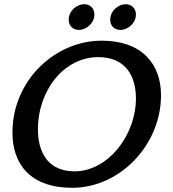

<svg xmlns="http://www.w3.org/2000/svg" viewBox="-20 -879 822 911"><path d="M39 -250C39 -101 123 12 323 12C549 12 744 -191 744 -427C744 -574 655 -686 462 -686C242 -686 39 -498 39 -250ZM160 -265C160 -452 285 -608 446 -608C580 -608 625 -513 625 -412C625 -237 492 -66 334 -66C202 -66 160 -164 160 -265ZM306 -785C306 -757 325 -737 355 -737C389 -737 428 -769 428 -810C428 -838 409 -859 380 -859C345 -859 306 -829 306 -785ZM503 -785C503 -757 522 -737 552 -737C586 -737 625 -769 625 -810C625 -838 606 -859 577 -859C542 -859 503 -829 503 -785Z"/></svg>

Font: KpSans
Style: BoldItalic
Weight: 700
Italic angle: -11°
Version: Version 0.66